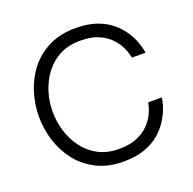

<svg xmlns="http://www.w3.org/2000/svg" viewBox="-132 -884 1033 1028"><g transform="rotate(-20 384.0 -370.0)"><path d="M402 10Q316 10 251 -22.5Q186 -55 143 -109.5Q100 -164 78.5 -231.5Q57 -299 57 -370Q57 -441 78.5 -509Q100 -577 143 -631.5Q186 -686 251 -718Q316 -750 402 -750Q472 -750 522.5 -732Q573 -714 607 -685Q641 -656 662 -624Q683 -592 693.5 -563Q704 -534 707.5 -516Q711 -498 711 -498H633Q633 -498 629 -516Q625 -534 612 -561Q599 -588 573.5 -615Q548 -642 506.5 -660Q465 -678 402 -678Q336 -678 286 -652Q236 -626 202.5 -581.5Q169 -537 152 -482.5Q135 -428 135 -370Q135 -313 152 -258Q169 -203 202.5 -158.5Q236 -114 286 -88Q336 -62 402 -62Q465 -62 506.5 -80Q548 -98 573.5 -125Q599 -152 612 -179Q625 -206 629 -224.5Q633 -243 633 -243H711Q711 -243 707.5 -224.5Q704 -206 693.5 -177.5Q683 -149 662 -116.5Q641 -84 607 -55Q573 -26 522.5 -8Q472 10 402 10Z"/></g></svg>

Font: Be Vietnam Pro Light
Style: Regular
Weight: 300
Designer: Lam Bao, Tony Le, Vietanh Nguyen
Foundry: Yellow Type Foundry
Version: Version 1.002; ttfautohint (v1.8.3)